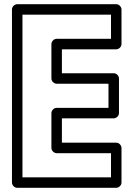

<svg xmlns="http://www.w3.org/2000/svg" viewBox="-20 -870 629 915"><path d="M509 -800V-685H250C234.9 -685 225 -670.7 225 -660V-496C225 -480.9 239.3 -471 250 -471H497V-356H250C234.9 -356 225 -341.7 225 -331V-165C225 -149.9 239.3 -140 250 -140H509V-25H87V-800ZM559 -825C559 -835.7 549.1 -850 534 -850H62C51.3 -850 37 -840.1 37 -825V0C37 10.7 46.9 25 62 25H534C544.7 25 559 15.1 559 0V-165C559 -175.7 549.1 -190 534 -190H275V-306H522C532.7 -306 547 -315.9 547 -331V-496C547 -506.7 537.1 -521 522 -521H275V-635H534C544.7 -635 559 -644.9 559 -660Z"/></svg>

Font: Hussar Ekologiczny
Style: Regular
Weight: 400
Foundry: Cannot Into Space Fonts
Version: Version 0.97